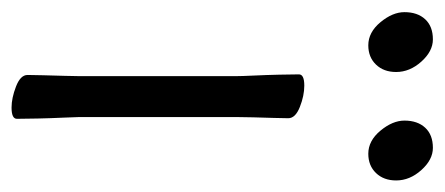

<svg xmlns="http://www.w3.org/2000/svg" viewBox="-244 -508 751 324"><g transform="rotate(90 131.0 -345.5)"><path d="M228 -592Q206 -592 189 -612.5Q172 -633 172 -653Q172 -675 184 -688Q196 -701 218 -701Q238 -701 255.5 -681.5Q273 -662 273 -639Q273 -618 260.5 -605Q248 -592 228 -592ZM45 -592Q23 -592 6 -612.5Q-11 -633 -11 -653Q-11 -675 1 -688Q13 -701 35 -701Q55 -701 72.5 -681.5Q90 -662 90 -639Q90 -618 77.5 -605Q65 -592 45 -592ZM97 -368Q97 -378 96 -399Q95 -420 94.5 -442Q94 -464 94 -475Q94 -484 113 -484Q130 -484 149 -476.5Q168 -469 168 -457Q168 -449 167.5 -432.5Q167 -416 166.5 -398Q166 -380 166 -368V-105Q166 -99 167 -78Q168 -57 168.5 -34Q169 -11 169 1Q169 10 150 10Q134 10 114.5 2.5Q95 -5 95 -17Q95 -25 95.5 -43.5Q96 -62 96.5 -80Q97 -98 97 -105Z"/></g></svg>

Font: Klee One SemiBold
Style: Regular
Weight: 600
Designer: Fontworks Inc.
Foundry: Fontworks Inc.
Version: Version 1.00;January 12, 2022;FontCreator 13.0.0.2683 64-bit